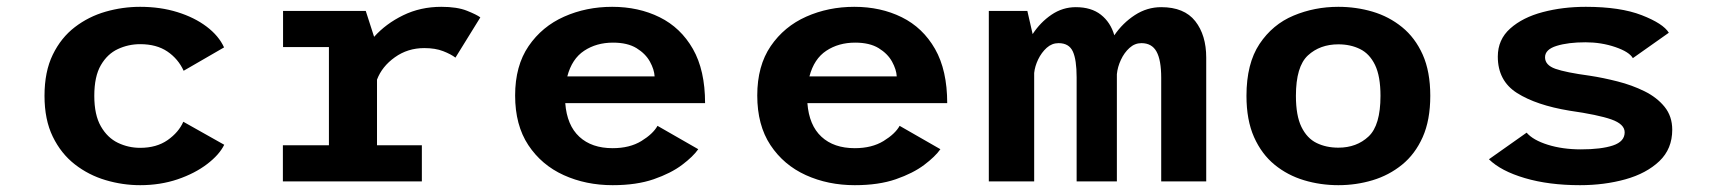

<svg xmlns="http://www.w3.org/2000/svg" viewBox="-20 -532 5010 563"><path d="M637.5 -107.5Q623 -78 587.2 -50.8Q551.5 -23.5 500.8 -6.2Q450 11 391 11Q339.5 11 289.8 -3.8Q240 -18.5 199.5 -50Q159 -81.5 134.8 -131.2Q110.5 -181 110.5 -251Q110.5 -322 134.8 -371.8Q159 -421.5 199.5 -452.5Q240 -483.5 289.8 -497.8Q339.5 -512 391 -512Q450 -512 500 -496.5Q550 -481 585.8 -454Q621.5 -427 637 -393L518.5 -324.5Q502.5 -359.5 470.8 -381Q439 -402.5 391 -402.5Q356.5 -402.5 325.8 -388.2Q295 -374 275.8 -341Q256.5 -308 256.5 -251Q256.5 -195 275.8 -161.5Q295 -128 325.8 -113.2Q356.5 -98.5 391 -98.5Q439 -98.5 471.5 -121.2Q504 -144 517.5 -175Z M1085.5 -106H1217V0H809.5V-106H944.5V-394H810V-500H1052.5L1077 -424Q1111.5 -462.5 1162.2 -487.2Q1213 -512 1274 -512Q1320.5 -512 1349.2 -500.5Q1378 -489 1388.5 -481L1315.5 -363Q1302.5 -373 1279.5 -382Q1256.5 -391 1224 -391Q1175.5 -391 1137.8 -364Q1100 -337 1085.5 -298.5Z M2027.5 -94.5Q2012.5 -73 1980 -48.5Q1947.5 -24 1897 -6.5Q1846.5 11 1776.5 11Q1698 11 1633 -18.5Q1568 -48 1529.2 -106.5Q1490.5 -165 1490.5 -252Q1490.5 -339 1530 -396.8Q1569.5 -454.5 1634.2 -483.2Q1699 -512 1775 -512Q1852.5 -512 1914.2 -481.5Q1976 -451 2011.8 -388.5Q2047.5 -326 2047.5 -229.5H1637.5Q1642.5 -164.5 1678.8 -131Q1715 -97.5 1776.5 -97.5Q1826.5 -97.5 1860.8 -118.5Q1895 -139.5 1908 -163ZM1777.5 -407Q1729 -407 1693 -383.2Q1657 -359.5 1643.5 -308H1899.5Q1898.5 -328 1885.8 -351.2Q1873 -374.5 1846.5 -390.8Q1820 -407 1777.5 -407Z M2737.5 -94.5Q2722.5 -73 2690 -48.5Q2657.5 -24 2607 -6.5Q2556.5 11 2486.5 11Q2408 11 2343 -18.5Q2278 -48 2239.2 -106.5Q2200.5 -165 2200.5 -252Q2200.5 -339 2240 -396.8Q2279.5 -454.5 2344.2 -483.2Q2409 -512 2485 -512Q2562.5 -512 2624.2 -481.5Q2686 -451 2721.8 -388.5Q2757.5 -326 2757.5 -229.5H2347.5Q2352.5 -164.5 2388.8 -131Q2425 -97.5 2486.5 -97.5Q2536.5 -97.5 2570.8 -118.5Q2605 -139.5 2618 -163ZM2487.5 -407Q2439 -407 2403 -383.2Q2367 -359.5 2353.5 -308H2609.5Q2608.5 -328 2595.8 -351.2Q2583 -374.5 2556.5 -390.8Q2530 -407 2487.5 -407Z M2879.5 0V-500H2992.5L3008 -432Q3030.5 -466.5 3063.2 -488.8Q3096 -511 3134.5 -511Q3180 -511 3208.2 -488.8Q3236.5 -466.5 3247.5 -428.5Q3272 -464.5 3307.8 -487.8Q3343.5 -511 3385 -511Q3452.5 -511 3484.8 -470Q3517 -429 3517 -363V0H3385V-304Q3385 -356 3371.2 -380.8Q3357.5 -405.5 3327 -405.5Q3307.5 -405.5 3292 -391.5Q3276.5 -377.5 3266.8 -356.5Q3257 -335.5 3255 -314.5V0H3137V-305Q3137 -357 3125.8 -381.2Q3114.5 -405.5 3084 -405.5Q3064.5 -405.5 3049.2 -391.8Q3034 -378 3024.2 -357.8Q3014.5 -337.5 3012.5 -318V0Z M3904.5 11Q3852 11 3803.8 -3.5Q3755.5 -18 3717.5 -49Q3679.5 -80 3657.2 -130Q3635 -180 3635 -251Q3635 -345.5 3673.2 -403Q3711.5 -460.5 3773 -486.2Q3834.5 -512 3904.5 -512Q3956.5 -512 4004.8 -497.8Q4053 -483.5 4091.2 -452.5Q4129.5 -421.5 4151.8 -371.8Q4174 -322 4174 -251Q4174 -180 4151.8 -130Q4129.5 -80 4091.2 -49Q4053 -18 4004.8 -3.5Q3956.5 11 3904.5 11ZM3904.5 -99Q3958 -99 3993 -131.8Q4028 -164.5 4028 -251Q4028 -308.5 4012 -341.5Q3996 -374.5 3968 -388.2Q3940 -402 3904.5 -402Q3850.5 -402 3815.2 -369.5Q3780 -337 3780 -251Q3780 -193 3796.2 -159.8Q3812.5 -126.5 3840.5 -112.8Q3868.5 -99 3904.5 -99Z M4613 11Q4521.5 11 4451.2 -9.8Q4381 -30.5 4346 -65L4456.5 -143Q4475.5 -121 4518.8 -107.5Q4562 -94 4615.5 -94Q4675.5 -94 4709.8 -105.5Q4744 -117 4744 -144Q4744 -168 4705 -181.8Q4666 -195.5 4582 -207.5Q4485 -223.5 4428.5 -259.2Q4372 -295 4372 -366Q4372 -416 4408.5 -448.5Q4445 -481 4503.8 -496.5Q4562.5 -512 4630 -512Q4731 -512 4794 -487.5Q4857 -463 4873.5 -436L4768 -361.5Q4757.5 -380 4716.5 -394Q4675.5 -408 4629 -408Q4578.5 -408 4544.5 -397.5Q4510.5 -387 4510.5 -364Q4510.5 -341 4541 -330.2Q4571.5 -319.5 4641.5 -310Q4681 -304 4723.2 -293.2Q4765.5 -282.5 4802 -264.5Q4838.5 -246.5 4861 -218.8Q4883.5 -191 4883.5 -151.5Q4883.5 -95.5 4845.8 -59.5Q4808 -23.5 4746.2 -6.2Q4684.5 11 4613 11Z"/></svg>

Font: League Mono SemiBold
Style: Regular
Weight: 600
Width: 6
Designer: Tyler Finck
Foundry: The League of Moveable Type / Tyler Finck
Version: Version 2.300;RELEASE